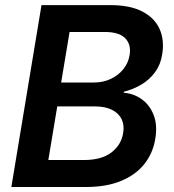

<svg xmlns="http://www.w3.org/2000/svg" viewBox="-20 -748 695 768"><path d="M25.4 0 146 -727.5H421.9Q500 -727.5 549.1 -702.1Q598.1 -676.8 618.2 -632.3Q638.2 -587.9 628.9 -531.2Q622.6 -489.7 600.3 -459.5Q578.1 -429.2 545.7 -409.9Q513.2 -390.6 475.1 -380.9V-377Q514.6 -374 546.6 -351.3Q578.6 -328.6 594.5 -288.3Q610.4 -248 601.1 -192.4Q591.8 -135.7 557.9 -92.5Q523.9 -49.3 465.3 -24.7Q406.7 0 323.2 0ZM173.3 -107.9H315.4Q386.7 -107.9 426 -138.4Q465.3 -168.9 472.7 -216.3Q478 -248 466.3 -271.7Q454.6 -295.4 427.7 -308.8Q400.9 -322.3 360.8 -322.3H209ZM224.6 -418H356.9Q391.6 -418 421.6 -431.6Q451.7 -445.3 472.4 -470.2Q493.2 -495.1 498.5 -528.3Q505.4 -569.3 481.2 -594.7Q457 -620.1 398.9 -620.1H258.3Z"/></svg>

Font: Inter 18pt SemiBold
Style: Italic
Weight: 600
Italic angle: -9.3988°
Designer: Rasmus Andersson
Foundry: rsms
Version: Version 4.001;git-66647c0bb